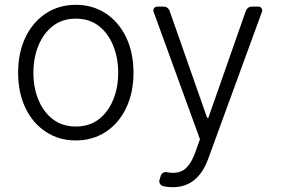

<svg xmlns="http://www.w3.org/2000/svg" viewBox="-20 -573 1192 799"><path d="M170.8 -24.5Q116.1 -60.4 85.9 -123.6Q55.4 -187.5 55.4 -270.2Q55.4 -353.7 85.9 -417.6Q116.5 -481.2 170.8 -517Q224.8 -552.9 295.8 -552.9Q365.8 -552.9 420.5 -517Q474.4 -481.2 505 -417.6Q535.5 -353.7 535.5 -270.2Q535.5 -187.5 505 -123.6Q474.8 -60.4 420.5 -24.5Q365.8 11.4 295.5 11.4Q224.8 11.4 170.8 -24.5ZM139.6 -158.4Q160.5 -106.9 199.6 -77.1Q239.3 -46.5 295.5 -46.5Q351.9 -46.5 391.7 -77.1Q430.4 -107.2 451.3 -158.4Q471.9 -208.5 471.9 -270.2Q471.9 -331.7 451.3 -382.5Q430.8 -433.6 391.7 -464.5Q352.3 -495.4 295.5 -495.4Q239 -495.4 199.6 -464.5Q160.5 -433.9 139.6 -382.5Q119 -331.7 119 -270.2Q119 -208.5 139.6 -158.4ZM633.5 -545.5H661.6Q669.7 -545.5 676.3 -540.7Q682.9 -535.9 685.7 -528.1L842 -82.4H846.9L1003.2 -528.1Q1006 -535.9 1012.8 -540.7Q1019.5 -545.5 1027.7 -545.5H1055.4Q1062.1 -545.5 1066.8 -540.7Q1071.4 -535.9 1071.4 -529.5Q1071.4 -527.3 1070.3 -524.5L846.6 87.4Q803.6 206 698.9 206Q680.8 206 664.1 202.8L658.7 201.7Q651.6 199.9 647.2 194.2Q642.8 188.6 642.8 181.5Q642.8 178.3 643.8 175.1L649.1 158Q651.3 151.3 656.8 147.2Q662.3 143.1 669 143.1Q671.9 143.1 673.3 143.5Q688.2 146.3 699.9 146.3Q720.2 146.3 736.2 138.8Q769.5 123.6 792.3 61.8L812.1 6.4L619 -524.5Q617.9 -527.3 617.9 -529.8Q617.9 -536.2 622.5 -540.8Q627.1 -545.5 633.5 -545.5Z"/></svg>

Font: DeltaSans Light
Style: Regular
Weight: 300
Designer: Rasmus Andersson
Foundry: rsms
Version: Version 3.012